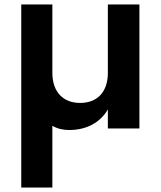

<svg xmlns="http://www.w3.org/2000/svg" viewBox="-20 -574 718 858"><path d="M603 0V-554H462V-249C462 -161 413 -114 338 -114C264 -114 214 -161 214 -249V-554H75V264H214V-12C235 1 262 7 289 7C366 7 428 -26 462 -85V0Z"/></svg>

Font: Malmofest SemiBold
Style: Regular
Weight: 600
Designer: Jonny Pinhorn (Poppins), Kolossal
Version: Version 1.004;Glyphs 3.1.2 (3151)